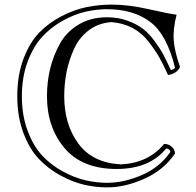

<svg xmlns="http://www.w3.org/2000/svg" viewBox="-20 -774 850 834"><path d="M445 20Q519 20 597 -14Q675 -48 720 -114Q720 -120 714.5 -124.5Q709 -129 702 -129Q629 -40 487 -40Q337 -40 260.5 -130.5Q184 -221 184 -356Q184 -417 197.5 -474Q211 -531 239.5 -583Q268 -635 321 -667Q374 -699 445 -699Q493 -699 534 -684Q575 -669 601.5 -648.5Q628 -628 653 -593.5Q678 -559 691 -534Q704 -509 722 -470Q737 -472 740 -481Q704 -626 631 -680Q558 -734 445 -734Q399 -734 351 -723Q303 -712 252.5 -684Q202 -656 163.5 -614.5Q125 -573 100 -506Q75 -439 75 -356Q75 -273 100 -206Q125 -139 163.5 -98Q202 -57 252.5 -29.5Q303 -2 351 9Q399 20 445 20ZM710 -448Q689 -495 671.5 -525.5Q654 -556 624.5 -594Q595 -632 554.5 -653Q514 -674 464 -678Q408 -674 366.5 -643Q325 -612 302.5 -563.5Q280 -515 269.5 -463Q259 -411 259 -356Q259 -233 321 -149.5Q383 -66 506 -60Q625 -66 693 -149Q712 -149 726 -136.5Q740 -124 740 -107Q691 -35 607 2.5Q523 40 445 40Q396 40 346 28.5Q296 17 242.5 -12Q189 -41 148 -84.5Q107 -128 81 -198.5Q55 -269 55 -356Q55 -447 82 -518.5Q109 -590 151 -633Q193 -676 249 -704.5Q305 -733 358 -743.5Q411 -754 465 -754Q538 -754 624 -734.5Q710 -715 747 -710Q731 -647 734.5 -599.5Q738 -552 762 -483Q748 -454 710 -448Z"/></svg>

Font: Jacques Francois Shadow
Style: Regular
Weight: 400
Designer: Alexei Vanyashin, Nikita Kanarev (i@xarsok.ru)
Foundry: Cyreal (www.cyreal.org)
Version: Version 1.003